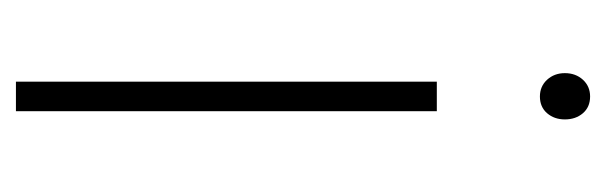

<svg xmlns="http://www.w3.org/2000/svg" viewBox="-280 -481 761 241"><g transform="rotate(90 100.5 -360.5)"><path d="M119.6 -528.3V0H82.5V-528.3ZM71.8 -689Q71.8 -702.6 80.1 -711.7Q88.4 -720.7 101.1 -720.7Q114.3 -720.7 122.1 -711.7Q129.9 -702.6 129.9 -689Q129.9 -675.8 122.1 -666.7Q114.3 -657.7 101.1 -657.7Q88.4 -657.7 80.1 -666.7Q71.8 -675.8 71.8 -689Z"/></g></svg>

Font: Roboto Condensed ExtraLight
Style: Regular
Weight: 250
Designer: Christian Robertson
Foundry: Google
Version: Version 3.008; 2023